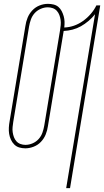

<svg xmlns="http://www.w3.org/2000/svg" viewBox="-20 -763 541 998"><path d="M324 215 474 -689Q459 -670 440 -654Q421 -638 400.5 -626.5Q380 -615 357 -609Q334 -603 311 -602L229 -107Q226 -85 217.5 -64Q209 -43 193 -26Q177 -9 155 -0.5Q133 8 112 8Q95 8 80 3.5Q65 -1 54 -12Q43 -23 36.5 -37.5Q30 -52 27.5 -67.5Q25 -83 26 -100Q27 -117 30 -133L112 -628Q115 -650 123.5 -671Q132 -692 148 -709Q164 -726 185.5 -734.5Q207 -743 229 -743Q244 -743 258.5 -739.5Q273 -736 283.5 -727Q294 -718 300.5 -705.5Q307 -693 311 -679Q315 -665 315.5 -650Q316 -635 314 -620Q340 -621 364.5 -629.5Q389 -638 411.5 -654Q434 -670 452 -691Q470 -712 481 -735H501L344 215ZM112 -10Q131 -10 149.5 -18Q168 -26 181 -40.5Q194 -55 200.5 -73.5Q207 -92 210 -110L292 -605Q294 -618 295.5 -632Q297 -646 295 -659.5Q293 -673 288.5 -685Q284 -697 275.5 -706.5Q267 -716 254.5 -720.5Q242 -725 228 -725Q210 -725 191.5 -717Q173 -709 160 -694.5Q147 -680 140.5 -661.5Q134 -643 131 -625L49 -130Q47 -117 45.5 -103Q44 -89 46 -75.5Q48 -62 52.5 -50Q57 -38 65.5 -28.5Q74 -19 86.5 -14.5Q99 -10 112 -10Z"/></svg>

Font: Iosevka Curly Thin
Style: Italic
Weight: 100
Italic angle: -9°
Monospace: yes
Designer: Belleve Invis
Foundry: Belleve Invis
Version: Version 22.1.2; ttfautohint (v1.8.4)